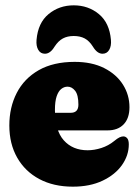

<svg xmlns="http://www.w3.org/2000/svg" viewBox="-20 -690 518 720"><path d="M465.5 -288Q465.5 -246.5 443.8 -223.8Q422 -201 383 -201H141V-267H245Q274 -267 274 -297.5Q274 -334 261.8 -349.5Q249.5 -365 233.5 -365Q220.5 -365 209.8 -356.5Q199 -348 192.5 -329Q186 -310 186 -278Q186 -201 219.2 -163.8Q252.5 -126.5 308.5 -126.5Q333.5 -126.5 360 -135Q386.5 -143.5 408 -161Q420 -171 428 -174.8Q436 -178.5 442.5 -178.5Q451 -178.5 457 -171.5Q463 -164.5 463 -148.5Q463 -107.5 437.5 -71.2Q412 -35 364.8 -12.5Q317.5 10 253 10Q181 10 127.5 -18.5Q74 -47 44.5 -98.8Q15 -150.5 15 -219.5Q15 -287.5 42.8 -341.5Q70.5 -395.5 125.2 -426.8Q180 -458 260 -458Q324.5 -458 370.5 -434.8Q416.5 -411.5 441 -372.8Q465.5 -334 465.5 -288ZM256.5 -555Q233 -555 215.8 -545.8Q198.5 -536.5 184.5 -515Q168.5 -488.5 148.5 -488.5Q132 -488.5 123.5 -503Q115 -517.5 117 -540.5Q122.5 -604.5 162.2 -637.2Q202 -670 256.5 -670Q311 -670 350.8 -637.2Q390.5 -604.5 396 -540.5Q398 -517.5 389.5 -503Q381 -488.5 364.5 -488.5Q344.5 -488.5 328.5 -515Q315 -536.5 297.8 -545.8Q280.5 -555 256.5 -555Z"/></svg>

Font: Fraunces 144pt S100 Black
Style: Regular
Weight: 900
Version: Version 1.000